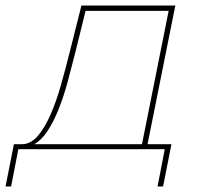

<svg xmlns="http://www.w3.org/2000/svg" viewBox="-87 -537 729 691"><path d="M-37 -18H-5Q26 -20 50.5 -49.5Q75 -79 95.5 -126Q116 -173 132.5 -231.5Q149 -290 164 -350L206 -517H544L444 -18H530L500 134H480L506 0H-21L-47 134H-67ZM520 -498H221L184 -348Q171 -296 156.5 -242.5Q142 -189 124 -144Q106 -99 84 -65.5Q62 -32 36 -18H424Z"/></svg>

Font: Argentum Sans Thin
Style: Italic
Weight: 100
Italic angle: -11°
Designer: Julieta Ulanovsky (font), Cristiano Sobral (main changes and remaster)
Foundry: Julieta Ulanovsky (font), Cristiano Sobral (main changes and remaster)
Version: Version 2.007;June 15, 2022;FontCreator 14.0.0.2814 64-bit; 